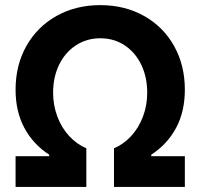

<svg xmlns="http://www.w3.org/2000/svg" viewBox="-20 -737 790 757"><path d="M41.4 -121.2H174V-127.1Q111.3 -167.5 76.4 -232.1Q41.4 -296.8 41.4 -383.4Q41.4 -480.3 84.2 -556Q127 -631.7 203 -674.2Q279 -716.8 375.3 -716.8Q471.8 -716.8 547.8 -674.2Q623.8 -631.7 666.3 -555.8Q708.8 -479.8 708.8 -383.4Q708.8 -296.8 674.1 -232.4Q639.4 -168 576.3 -127.1V-121.2H708.8V0H429.4V-152.3Q467.4 -168.3 497 -200.4Q526.6 -232.4 543.5 -276.8Q560.4 -321.2 560.4 -371.9Q560.4 -433 536.9 -481.8Q513.4 -530.6 471.3 -558.4Q429.3 -586.1 375.3 -586.1Q322 -586.1 279.5 -558.4Q236.9 -530.6 213.1 -481.8Q189.4 -433 189.4 -371.9Q189.4 -321.6 206.3 -277Q223.2 -232.4 253 -200.4Q282.8 -168.3 320.4 -152.3V0H41.4Z"/></svg>

Font: WEMIX Pretendard Variable
Style: Regular
Weight: 400
Designer: Base glyphs from Inter by Rasmus Andersson; Hangeul glyphs from Noto Sans CJK(Source Han Sans) by Jang Soo-young and Kan
Foundry: Kil Hyung-jin
Version: Version 1.000;Glyphs 3.2 (3208)